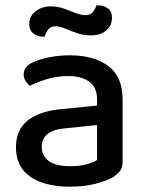

<svg xmlns="http://www.w3.org/2000/svg" viewBox="-20 -688 548 722"><path d="M244 -63Q281 -63 307 -70.5Q333 -78 345 -86V-218L231 -206Q184 -203 160.5 -185.5Q137 -168 137 -135Q137 -102 163.5 -82.5Q190 -63 244 -63ZM242 -480Q333 -480 387 -440Q441 -400 441 -314V-80Q441 -57 431 -44.5Q421 -32 404 -21Q378 -7 337 3.5Q296 14 244 14Q148 14 94 -23.5Q40 -61 40 -133Q40 -199 83 -234Q126 -269 205 -277L345 -291V-314Q345 -360 315.5 -381Q286 -402 236 -402Q196 -402 158.5 -391Q121 -380 92 -365Q83 -373 76 -384Q69 -395 69 -407Q69 -438 103 -453Q130 -466 166.5 -473Q203 -480 242 -480ZM170 -664Q198 -664 221 -655.5Q244 -647 264.5 -639Q285 -631 301 -631Q320 -631 329 -642.5Q338 -654 343 -668H348Q369 -668 385 -657Q401 -646 401 -622Q401 -591 379 -573Q357 -555 323 -555Q294 -555 269.5 -563.5Q245 -572 225 -580.5Q205 -589 189 -589Q170 -589 161.5 -577.5Q153 -566 148 -550H143Q122 -550 106 -562Q90 -574 90 -597Q90 -619 101.5 -633.5Q113 -648 131.5 -656Q150 -664 170 -664Z"/></svg>

Font: Baloo Tamma 2 Medium
Style: Regular
Weight: 500
Designer: Divya Kowshik, Shuchita Grover and Ek Type
Foundry: Ek Type
Version: Version 1.700